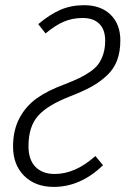

<svg xmlns="http://www.w3.org/2000/svg" viewBox="-20 -716 488 747"><path d="M307.1 -695.8Q372.6 -695.8 410.4 -658.7Q448.2 -621.6 448.2 -559.1Q448.2 -514.6 435.5 -481Q422.9 -447.3 395.5 -421.9Q368.2 -396.5 335.2 -378.4Q302.2 -360.4 252 -340.8Q164.1 -306.6 127.4 -264.6Q90.8 -222.7 90.8 -147Q90.8 -94.7 117.9 -66.9Q145 -39.1 192.9 -39.1Q272.9 -39.1 351.1 -108.9L380.9 -73.2Q293.5 11.2 189 11.2Q117.7 11.2 74.2 -31.7Q30.8 -74.7 30.8 -146Q30.8 -209 55.4 -255.9Q80.1 -302.7 122.8 -333.3Q165.5 -363.8 231.9 -388.2Q265.6 -401.4 287.6 -411.9Q309.6 -422.4 330.6 -436.8Q351.6 -451.2 363.3 -467.5Q375 -483.9 382.1 -506.6Q389.2 -529.3 389.2 -558.1Q389.2 -600.6 366.5 -623.3Q343.8 -646 301.8 -646Q261.7 -646 228.5 -631.8Q195.3 -617.7 157.2 -585.9L128.9 -622.1Q173.3 -659.7 214.8 -677.7Q256.3 -695.8 307.1 -695.8Z"/></svg>

Font: Fira Sans Compressed Light
Style: Italic
Weight: 300
Width: 3
Italic angle: -8°
Designer: Carrois Corporate & Edenspiekermann AG
Foundry: Carrois Corporate GbR & Edenspiekermann AG
Version: Version 4.203;PS 004.203;hotconv 1.0.88;makeotf.lib2.5.64775